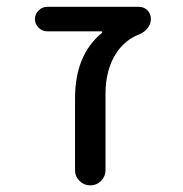

<svg xmlns="http://www.w3.org/2000/svg" viewBox="-20 -567 540 566"><path d="M280.3 -469.7Q282.2 -471.7 281.2 -473.1Q280.3 -474.6 278.3 -474.6H119.1Q104.5 -474.6 93.8 -485.4Q83 -496.1 83 -510.7Q83 -525.4 93.8 -536.1Q104.5 -546.9 119.1 -546.9H389.6Q404.3 -546.9 414.6 -536.6Q424.8 -526.4 424.8 -511.2Q424.8 -496.1 415 -483.9Q405.3 -471.7 390.6 -465.8Q350.6 -450.2 325.2 -414.1Q291 -364.3 291 -290V-65.4Q291 -46.9 277.8 -33.7Q264.6 -20.5 246.1 -20.5Q227.5 -20.5 214.4 -33.7Q201.2 -46.9 201.2 -65.4V-276.4Q201.2 -405.3 280.3 -469.7Z"/></svg>

Font: Rounded Mgen+ 1mn regular
Style: Regular
Weight: 400
Designer: [Source Han Sans]
Ryoko NISHIZUKA  (kana & ideographs); Paul D. Hunt (Latin, Greek & Cyrillic); Wenlong ZHANG  (bopomofo
Version: Version 1.059.20150602